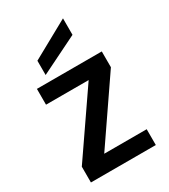

<svg xmlns="http://www.w3.org/2000/svg" viewBox="-195 -888 861 979"><g transform="rotate(-30 235.5 -398.0)"><path d="M176 -93H426V0H44V-93L295 -458H44V-551H426V-458ZM339 -699 118 -590V-674L339 -796Z"/></g></svg>

Font: Poppins-Tabular Medium
Style: Regular
Weight: 500
Designer: Ninad Kale (Devanagari), Jonny Pinhorn (Latin)
Foundry: Indian Type Foundry
Version: Version 4.004